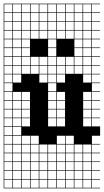

<svg xmlns="http://www.w3.org/2000/svg" viewBox="-20 -785 564 1043"><path d="M0 238.1V-765.1H523.8V-761.9H479.4V-717.5H523.8V-714.3H479.4V-669.8H523.8V-666.7H479.4V-622.2H523.8V-619H479.4V-574.6H523.8V-571.4H479.4V-527H523.8V-523.8H479.4V-479.4H523.8V-476.2H479.4V-431.7H523.8V-428.6H479.4V-384.1H523.8V-381H479.4V-336.5H523.8V-333.3H479.4V-288.9H523.8V-285.7H479.4V-241.3H523.8V-238.1H479.4V-193.7H523.8V-190.5H479.4V-146H523.8V-142.9H479.4V-98.4H523.8V-47.6H479.4V-3.2H523.8V0H479.4V44.4H523.8V47.6H479.4V92.1H523.8V95.2H479.4V139.7H523.8V142.9H479.4V187.3H523.8V190.5H479.4V234.9H523.8V238.1ZM384.1 -717.5H428.6V-761.9H384.1ZM146 -717.5H190.5V-761.9H146ZM241.3 -717.5H285.7V-761.9H241.3ZM98.4 -717.5H142.9V-761.9H98.4ZM288.9 -717.5H333.3V-761.9H288.9ZM3.2 -717.5H47.6V-761.9H3.2ZM50.8 -717.5H95.2V-761.9H50.8ZM336.5 -717.5H381V-761.9H336.5ZM431.7 -717.5H476.2V-761.9H431.7ZM193.7 -717.5H238.1V-761.9H193.7ZM146 -669.8H190.5V-714.3H146ZM336.5 -669.8H381V-714.3H336.5ZM431.7 -669.8H476.2V-714.3H431.7ZM193.7 -669.8H238.1V-714.3H193.7ZM288.9 -669.8H333.3V-714.3H288.9ZM3.2 -669.8H47.6V-714.3H3.2ZM50.8 -669.8H95.2V-714.3H50.8ZM241.3 -669.8H285.7V-714.3H241.3ZM98.4 -669.8H142.9V-714.3H98.4ZM384.1 -669.8H428.6V-714.3H384.1ZM431.7 -622.2H476.2V-666.7H431.7ZM336.5 -622.2H381V-666.7H336.5ZM288.9 -622.2H333.3V-666.7H288.9ZM3.2 -622.2H47.6V-666.7H3.2ZM241.3 -622.2H285.7V-666.7H241.3ZM50.8 -622.2H95.2V-666.7H50.8ZM98.4 -622.2H142.9V-666.7H98.4ZM146 -622.2H190.5V-666.7H146ZM384.1 -622.2H428.6V-666.7H384.1ZM193.7 -622.2H238.1V-666.7H193.7ZM336.5 -574.6H381V-619H336.5ZM384.1 -574.6H428.6V-619H384.1ZM146 -574.6H190.5V-619H146ZM50.8 -574.6H95.2V-619H50.8ZM3.2 -574.6H47.6V-619H3.2ZM288.9 -574.6H333.3V-619H288.9ZM193.7 -574.6H238.1V-619H193.7ZM431.7 -574.6H476.2V-619H431.7ZM241.3 -574.6H285.7V-619H241.3ZM98.4 -574.6H142.9V-619H98.4ZM384.1 -527H428.6V-571.4H384.1ZM50.8 -527H95.2V-571.4H50.8ZM431.7 -527H476.2V-571.4H431.7ZM3.2 -527H47.6V-571.4H3.2ZM241.3 -527H285.7V-571.4H241.3ZM98.4 -527H142.9V-571.4H98.4ZM98.4 -479.4H142.9V-523.8H98.4ZM241.3 -479.4H285.7V-523.8H241.3ZM50.8 -479.4H95.2V-523.8H50.8ZM384.1 -479.4H428.6V-523.8H384.1ZM3.2 -479.4H47.6V-523.8H3.2ZM431.7 -479.4H476.2V-523.8H431.7ZM98.4 -431.7H142.9V-476.2H98.4ZM241.3 -431.7H285.7V-476.2H241.3ZM336.5 -431.7H381V-476.2H336.5ZM384.1 -431.7H428.6V-476.2H384.1ZM146 -431.7H190.5V-476.2H146ZM50.8 -431.7H95.2V-476.2H50.8ZM3.2 -431.7H47.6V-476.2H3.2ZM288.9 -431.7H333.3V-476.2H288.9ZM193.7 -431.7H238.1V-476.2H193.7ZM431.7 -431.7H476.2V-476.2H431.7ZM288.9 -384.1H333.3V-428.6H288.9ZM193.7 -384.1H238.1V-428.6H193.7ZM431.7 -384.1H476.2V-428.6H431.7ZM3.2 -384.1H47.6V-428.6H3.2ZM50.8 -384.1H95.2V-428.6H50.8ZM146 -384.1H190.5V-428.6H146ZM384.1 -384.1H428.6V-428.6H384.1ZM336.5 -384.1H381V-428.6H336.5ZM98.4 -384.1H142.9V-428.6H98.4ZM241.3 -384.1H285.7V-428.6H241.3ZM288.9 -336.5H333.3V-381H288.9ZM193.7 -336.5H238.1V-381H193.7ZM431.7 -336.5H476.2V-381H431.7ZM50.8 -336.5H95.2V-381H50.8ZM3.2 -336.5H47.6V-381H3.2ZM241.3 -336.5H285.7V-381H241.3ZM47.6 -333.3H3.2V-288.9H47.6ZM241.3 -288.9H285.7V-333.3H241.3ZM241.3 -241.3H285.7V-285.7H241.3ZM98.4 -241.3H142.9V-285.7H98.4ZM3.2 -241.3H47.6V-285.7H3.2ZM431.7 -241.3H476.2V-285.7H431.7ZM288.9 -241.3H333.3V-285.7H288.9ZM50.8 -241.3H95.2V-285.7H50.8ZM241.3 -193.7H285.7V-238.1H241.3ZM3.2 -193.7H47.6V-238.1H3.2ZM431.7 -193.7H476.2V-238.1H431.7ZM98.4 -193.7H142.9V-238.1H98.4ZM288.9 -193.7H333.3V-238.1H288.9ZM50.8 -193.7H95.2V-238.1H50.8ZM241.3 -146H285.7V-190.5H241.3ZM3.2 -146H47.6V-190.5H3.2ZM431.7 -146H476.2V-190.5H431.7ZM98.4 -146H142.9V-190.5H98.4ZM288.9 -146H333.3V-190.5H288.9ZM50.8 -146H95.2V-190.5H50.8ZM241.3 -98.4H285.7V-142.9H241.3ZM3.2 -98.4H47.6V-142.9H3.2ZM431.7 -98.4H476.2V-142.9H431.7ZM288.9 -98.4H333.3V-142.9H288.9ZM50.8 -98.4H95.2V-142.9H50.8ZM98.4 -98.4H142.9V-142.9H98.4ZM3.2 -50.8H47.6V-95.2H3.2ZM50.8 -50.8H95.2V-95.2H50.8ZM98.4 -3.2H142.9V-47.6H98.4ZM146 -3.2H190.5V-47.6H146ZM288.9 -3.2H333.3V-47.6H288.9ZM50.8 -3.2H95.2V-47.6H50.8ZM3.2 -3.2H47.6V-47.6H3.2ZM336.5 -3.2H381V-47.6H336.5ZM98.4 44.4H142.9V0H98.4ZM336.5 44.4H381V0H336.5ZM3.2 44.4H47.6V0H3.2ZM241.3 44.4H285.7V0H241.3ZM384.1 44.4H428.6V0H384.1ZM193.7 44.4H238.1V0H193.7ZM146 44.4H190.5V0H146ZM288.9 44.4H333.3V0H288.9ZM50.8 44.4H95.2V0H50.8ZM431.7 44.4H476.2V0H431.7ZM3.2 92.1H47.6V47.6H3.2ZM336.5 92.1H381V47.6H336.5ZM98.4 92.1H142.9V47.6H98.4ZM241.3 92.1H285.7V47.6H241.3ZM384.1 92.1H428.6V47.6H384.1ZM193.7 92.1H238.1V47.6H193.7ZM146 92.1H190.5V47.6H146ZM50.8 92.1H95.2V47.6H50.8ZM431.7 92.1H476.2V47.6H431.7ZM288.9 92.1H333.3V47.6H288.9ZM336.5 139.7H381V95.2H336.5ZM3.2 139.7H47.6V95.2H3.2ZM146 139.7H190.5V95.2H146ZM98.4 139.7H142.9V95.2H98.4ZM241.3 139.7H285.7V95.2H241.3ZM384.1 139.7H428.6V95.2H384.1ZM50.8 139.7H95.2V95.2H50.8ZM193.7 139.7H238.1V95.2H193.7ZM288.9 139.7H333.3V95.2H288.9ZM431.7 139.7H476.2V95.2H431.7ZM431.7 187.3H476.2V142.9H431.7ZM288.9 187.3H333.3V142.9H288.9ZM193.7 187.3H238.1V142.9H193.7ZM50.8 187.3H95.2V142.9H50.8ZM98.4 187.3H142.9V142.9H98.4ZM384.1 187.3H428.6V142.9H384.1ZM146 187.3H190.5V142.9H146ZM336.5 187.3H381V142.9H336.5ZM3.2 187.3H47.6V142.9H3.2ZM241.3 187.3H285.7V142.9H241.3ZM288.9 234.9H333.3V190.5H288.9ZM431.7 234.9H476.2V190.5H431.7ZM193.7 234.9H238.1V190.5H193.7ZM50.8 234.9H95.2V190.5H50.8ZM98.4 234.9H142.9V190.5H98.4ZM241.3 234.9H285.7V190.5H241.3ZM384.1 234.9H428.6V190.5H384.1ZM146 234.9H190.5V190.5H146ZM336.5 234.9H381V190.5H336.5ZM3.2 234.9H47.6V190.5H3.2Z"/></svg>

Font: Jacquard 12 Charted
Style: Regular
Weight: 400
Designer: Sarah Cadigan-Fried
Version: Version 1.000